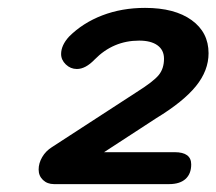

<svg xmlns="http://www.w3.org/2000/svg" viewBox="-20 -867 549 487"><path d="M78 -437Q78 -453 87 -468.5Q96 -484 112 -494L326 -633Q369 -660 382.5 -676.5Q396 -693 396 -718Q396 -740 379.5 -752Q363 -764 333 -764Q267 -764 220 -716Q197 -692 175 -692Q159 -692 147 -703.5Q135 -715 135 -730Q135 -752 155 -774Q190 -809 239.5 -828Q289 -847 348 -847Q423 -847 466 -816Q509 -785 509 -732Q509 -688 477 -648.5Q445 -609 376 -567L244 -481H423Q465 -481 465 -450Q465 -426 450.5 -413Q436 -400 409 -400H117Q100 -400 89 -410.5Q78 -421 78 -437Z"/></svg>

Font: Kodchasan SemiBold
Style: Italic
Weight: 600
Italic angle: -10°
Version: Version 1.000; ttfautohint (v1.6)